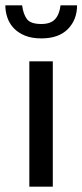

<svg xmlns="http://www.w3.org/2000/svg" viewBox="-30 -700 309 720"><path d="M80 0V-470H168V0ZM53 -680Q57 -648 70.5 -629Q84 -610 125 -610Q160 -610 176.5 -628Q193 -646 197 -680H259Q259 -626 224.5 -591Q190 -556 125 -556Q89 -556 63.5 -566.5Q38 -577 21.5 -594.5Q5 -612 -2.5 -634.5Q-10 -657 -10 -680Z"/></svg>

Font: Mukta Malar
Style: Regular
Weight: 400
Designer: Aadarsh Rajan, Girish Dalvi, Yashodeep Gholap
Foundry: Ek Type
Version: Version 2.538;PS 1.000;hotconv 16.6.51;makeotf.lib2.5.65220;